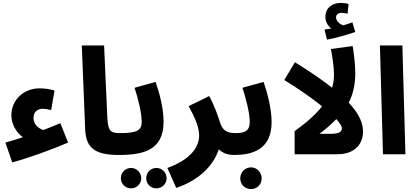

<svg xmlns="http://www.w3.org/2000/svg" viewBox="-20 -1058 2857 1317"><path d="M447 -80 394 -213C354 -196 314 -180 276 -166C233 -182 210 -212 210 -250C210 -289 236 -312 274 -312C288 -312 308 -309 331 -303L354 -437C319 -447 288 -452 251 -452C144 -452 58 -374 58 -267C58 -203 95 -146 137 -117C95 -103 55 -90 17 -80L64 56C179 25 338 -33 447 -80Z M795 5C850 5 880 -26 880 -72C880 -112 857 -145 805 -145C738 -145 720 -158 716 -256L694 -746H541L564 -178C568 -52 618 5 795 5Z M795 5C963 5 1102 -27 1102 -223C1102 -318 1072 -427 1047 -496L903 -456C926 -385 952 -286 952 -223C952 -165 922 -145 805 -145ZM1053 234C1091 234 1123 203 1123 165C1123 125 1091 94 1053 94C1013 94 983 125 983 165C983 203 1013 234 1053 234ZM879 234C917 234 949 203 949 165C949 125 917 94 879 94C840 94 809 125 809 165C809 203 840 234 879 234Z M1586 5C1641 5 1671 -26 1671 -72C1671 -112 1648 -145 1596 -145C1535 -145 1505 -163 1487 -225C1474 -266 1449 -338 1415 -399L1274 -330C1316 -254 1346 -186 1346 -129C1346 -42 1277 41 1128 94L1189 231C1347 178 1445 76 1481 -34C1505 -9 1541 5 1586 5Z M1586 5C1702 5 1843 -26 1843 -220C1843 -317 1812 -427 1788 -496L1643 -456C1666 -385 1693 -285 1693 -223C1693 -163 1664 -145 1596 -145ZM1702 239C1743 239 1775 207 1775 166C1775 125 1743 90 1702 90C1660 90 1628 125 1628 166C1628 207 1660 239 1702 239Z M2417 -839 2397 -905C2377 -897 2357 -891 2334 -884C2312 -892 2285 -912 2285 -940C2285 -957 2300 -970 2323 -970C2338 -970 2351 -967 2364 -964L2371 -1031C2357 -1035 2338 -1038 2319 -1038C2265 -1038 2212 -1010 2212 -940C2212 -908 2230 -880 2252 -863C2240 -860 2226 -858 2206 -855L2223 -786C2291 -799 2367 -821 2417 -839ZM2470 -154C2470 -207 2451 -269 2372 -354C2402 -412 2417 -480 2417 -555C2417 -620 2406 -701 2399 -742L2250 -722C2258 -679 2271 -599 2271 -547C2271 -516 2267 -486 2258 -456C2194 -507 2110 -565 2003 -631L1930 -509C2030 -448 2121 -384 2189 -329C2147 -274 2085 -219 2001 -158V0H2294C2423 0 2470 -80 2470 -154ZM2171 -140C2214 -172 2253 -206 2287 -241C2311 -214 2325 -192 2325 -178C2325 -156 2310 -140 2246 -140Z M2607 0H2761L2740 -746H2586Z"/></svg>

Font: Noto Sans Arabic UI SemiCondensed Extra
Style: Regular
Weight: 800
Width: 4
Designer: Nadine Chahine - Monotype Design Team
Foundry: Monotype Imaging Inc.
Version: Version 1.900